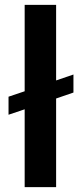

<svg xmlns="http://www.w3.org/2000/svg" viewBox="-20 -770 338 790"><path d="M282.2 -463.4V-389.2L210.9 -364.7V0H81.5V-320.3L15.1 -297.9V-372.1L81.5 -394.5V-750H210.9V-439Z"/></svg>

Font: Vazirmatn RD FD SemiBold
Style: Regular
Weight: 600
Designer: Saber Rastikerdar
Foundry: Saber Rastikerdar
Version: Version 33.003